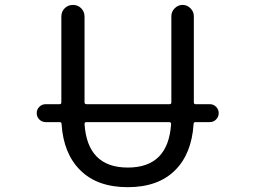

<svg xmlns="http://www.w3.org/2000/svg" viewBox="-20 -775 1040 784"><path d="M678.7 -268.6Q678.7 -276.4 670.9 -276.4H333Q325.2 -276.4 325.2 -268.6Q336.9 -90.8 502 -90.8Q667 -90.8 678.7 -268.6ZM167 -276.4Q151.4 -276.4 140.6 -287.1Q129.9 -297.9 129.9 -313Q129.9 -328.1 140.6 -338.9Q151.4 -349.6 167 -349.6H223.6Q230.5 -349.6 230.5 -357.4V-707Q230.5 -727.5 244.1 -741.2Q257.8 -754.9 277.8 -754.9Q297.9 -754.9 311.5 -741.2Q325.2 -727.5 325.2 -707V-357.4Q325.2 -349.6 333 -349.6H672.9Q679.7 -349.6 679.7 -357.4V-709Q679.7 -727.5 693.4 -741.2Q707 -754.9 725.6 -754.9Q744.1 -754.9 757.8 -741.2Q771.5 -727.5 771.5 -709V-357.4Q771.5 -349.6 778.3 -349.6H836.9Q851.6 -349.6 862.3 -338.9Q873 -328.1 873 -313Q873 -297.9 862.3 -287.1Q851.6 -276.4 836.9 -276.4H778.3Q770.5 -276.4 770.5 -268.6Q762.7 -147.5 695.3 -80.1Q626 -10.7 501.5 -10.7Q377 -10.7 307.6 -80.1Q239.3 -147.5 231.4 -268.6Q231.4 -276.4 223.6 -276.4Z"/></svg>

Font: Rounded Mgen+ 1mn regular
Style: Regular
Weight: 400
Designer: [Source Han Sans]
Ryoko NISHIZUKA  (kana & ideographs); Paul D. Hunt (Latin, Greek & Cyrillic); Wenlong ZHANG  (bopomofo
Version: Version 1.059.20150602